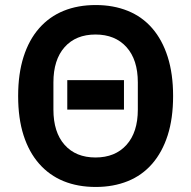

<svg xmlns="http://www.w3.org/2000/svg" viewBox="-20 -730 759 762"><path d="M360 12Q289 12 232.5 -11Q176 -34 135.5 -80Q95 -126 73.5 -193Q52 -260 52 -349Q52 -437 73.5 -504.5Q95 -572 135.5 -618Q176 -664 232.5 -687Q289 -710 360 -710Q430 -710 487 -687Q544 -664 584 -618Q624 -572 645.5 -504.5Q667 -437 667 -349Q667 -260 645.5 -193Q624 -126 584 -80Q544 -34 487 -11Q430 12 360 12ZM359 -105Q437 -105 482 -155Q527 -205 527 -295V-403Q527 -493 482 -543Q437 -593 359 -593Q281 -593 236.5 -543Q192 -493 192 -403V-295Q192 -205 236.5 -155Q281 -105 359 -105ZM247 -295V-412H472V-295Z"/></svg>

Font: IBM Plex Sans SmBld
Style: Regular
Weight: 600
Designer: Mike Abbink, Paul van der Laan, Pieter van Rosmalen
Foundry: Bold Monday
Version: Version 3.005